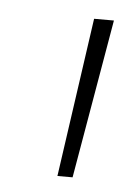

<svg xmlns="http://www.w3.org/2000/svg" viewBox="-33 -728 217 328"><g transform="rotate(5 75.0 -563.5)"><path d="M77 -427 116 -700H150L103 -427Z"/></g></svg>

Font: Georama SemiCondensed ExtraLight
Style: Italic
Weight: 200
Width: 4
Italic angle: -9°
Designer: Jean-Baptiste Levee
Foundry: Production Type
Version: Version 1.000